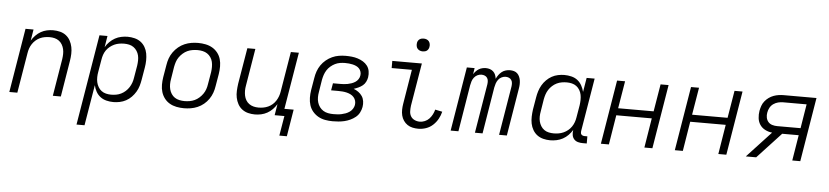

<svg xmlns="http://www.w3.org/2000/svg" viewBox="-50 -1029 6700 1552"><g transform="rotate(5 3300.0 -253.5)"><path d="M35 0 121 -520H186L171 -429Q185 -452 204 -471.5Q223 -491 246 -504Q269 -517 294.5 -522.5Q320 -528 345 -528Q374 -528 401.5 -521Q429 -514 450 -497.5Q471 -481 484 -457Q497 -433 502.5 -406Q508 -379 507 -350Q506 -321 501 -292L453 0H388L438 -302Q441 -323 441.5 -343.5Q442 -364 437.5 -383.5Q433 -403 423 -420Q413 -437 397.5 -448.5Q382 -460 362.5 -465Q343 -470 322 -470Q302 -470 282 -466.5Q262 -463 243.5 -454.5Q225 -446 209 -432Q193 -418 181.5 -400.5Q170 -383 163.5 -364Q157 -345 154 -325L100 0Z M599 215 721 -520H786L771 -428Q784 -451 804 -471Q824 -491 847.5 -504Q871 -517 897.5 -522.5Q924 -528 949 -528Q978 -528 1006 -521Q1034 -514 1055.5 -498Q1077 -482 1091 -458Q1105 -434 1110 -406.5Q1115 -379 1114.5 -350Q1114 -321 1109 -292L1092 -192Q1088 -167 1080.5 -141.5Q1073 -116 1059 -92.5Q1045 -69 1025.5 -49Q1006 -29 982 -16Q958 -3 931.5 2.5Q905 8 880 8Q851 8 823 1Q795 -6 773.5 -22.5Q752 -39 738.5 -63Q725 -87 719 -115L664 215ZM856 -50Q876 -50 896.5 -53.5Q917 -57 936.5 -66.5Q956 -76 972.5 -91Q989 -106 1000.5 -124Q1012 -142 1019 -161.5Q1026 -181 1029 -202L1046 -302Q1049 -323 1049.5 -344Q1050 -365 1045.5 -384.5Q1041 -404 1030 -421Q1019 -438 1003 -449.5Q987 -461 967 -465.5Q947 -470 926 -470Q906 -470 885.5 -466.5Q865 -463 846.5 -454.5Q828 -446 811 -432.5Q794 -419 782 -401.5Q770 -384 763.5 -364.5Q757 -345 754 -325L737 -225Q733 -204 732.5 -182Q732 -160 736.5 -140Q741 -120 751.5 -102Q762 -84 778 -72Q794 -60 814.5 -55Q835 -50 856 -50Z M1452 8Q1421 8 1391 2Q1361 -4 1336 -18.5Q1311 -33 1293.5 -56Q1276 -79 1267.5 -107Q1259 -135 1259 -166Q1259 -197 1264 -228L1281 -328Q1285 -355 1294.5 -382Q1304 -409 1321.5 -433.5Q1339 -458 1362 -477Q1385 -496 1412 -507.5Q1439 -519 1466.5 -523.5Q1494 -528 1521 -528Q1552 -528 1582 -522Q1612 -516 1637 -501.5Q1662 -487 1680 -464Q1698 -441 1706 -413Q1714 -385 1714 -354Q1714 -323 1709 -292L1692 -192Q1688 -165 1678.5 -138Q1669 -111 1652 -86.5Q1635 -62 1612 -43Q1589 -24 1562 -12.5Q1535 -1 1507 3.5Q1479 8 1452 8ZM1452 -50Q1472 -50 1493 -53.5Q1514 -57 1533.5 -66Q1553 -75 1570 -90Q1587 -105 1599.5 -123Q1612 -141 1619 -161Q1626 -181 1629 -202L1646 -302Q1649 -323 1649 -344.5Q1649 -366 1644.5 -385.5Q1640 -405 1628.5 -422Q1617 -439 1600.5 -450Q1584 -461 1563.5 -465.5Q1543 -470 1522 -470Q1502 -470 1480.5 -466.5Q1459 -463 1439.5 -454Q1420 -445 1403 -430Q1386 -415 1373.5 -397Q1361 -379 1354.5 -359Q1348 -339 1344 -318L1328 -218Q1324 -197 1324 -175.5Q1324 -154 1329 -134.5Q1334 -115 1345 -98Q1356 -81 1372.5 -70Q1389 -59 1410 -54.5Q1431 -50 1452 -50Z M2240 161 2267 0H2188L2203 -91Q2189 -68 2170 -48.5Q2151 -29 2127.5 -16Q2104 -3 2078.5 2.5Q2053 8 2028 8Q1999 8 1972 1Q1945 -6 1923.5 -22.5Q1902 -39 1889 -63Q1876 -87 1870.5 -114Q1865 -141 1866.5 -170Q1868 -199 1872 -228L1921 -520H1986L1936 -218Q1932 -197 1932 -176.5Q1932 -156 1936 -136.5Q1940 -117 1950 -100Q1960 -83 1976 -71.5Q1992 -60 2011.5 -55Q2031 -50 2052 -50Q2072 -50 2091.5 -53.5Q2111 -57 2130 -65.5Q2149 -74 2165 -88Q2181 -102 2192 -119.5Q2203 -137 2210 -156Q2217 -175 2220 -195L2274 -520H2339L2262 -58H2337L2301 161Z M2659 8Q2628 8 2597.5 2.5Q2567 -3 2541.5 -17.5Q2516 -32 2497 -54.5Q2478 -77 2469 -105.5Q2460 -134 2459.5 -165Q2459 -196 2464 -228L2481 -328Q2485 -355 2494.5 -382Q2504 -409 2520.5 -433Q2537 -457 2560 -476Q2583 -495 2609.5 -507Q2636 -519 2663.5 -523.5Q2691 -528 2718 -528Q2743 -528 2768 -525.5Q2793 -523 2816.5 -515.5Q2840 -508 2860.5 -495.5Q2881 -483 2895 -464.5Q2909 -446 2913.5 -421.5Q2918 -397 2914 -371Q2911 -353 2902 -334.5Q2893 -316 2877.5 -303.5Q2862 -291 2843.5 -282.5Q2825 -274 2806 -268Q2827 -260 2845 -247Q2863 -234 2875 -216Q2887 -198 2890.5 -175Q2894 -152 2890 -128Q2886 -105 2874.5 -82.5Q2863 -60 2843 -44Q2823 -28 2800 -17.5Q2777 -7 2753.5 -1.5Q2730 4 2706 6Q2682 8 2659 8ZM2659 -50Q2676 -50 2692.5 -51Q2709 -52 2725.5 -55.5Q2742 -59 2758.5 -65Q2775 -71 2790 -81.5Q2805 -92 2814.5 -107Q2824 -122 2827 -138Q2830 -156 2825.5 -172.5Q2821 -189 2810 -201.5Q2799 -214 2784 -221.5Q2769 -229 2752.5 -233Q2736 -237 2718.5 -238.5Q2701 -240 2683 -240H2625L2635 -298H2693Q2708 -298 2723.5 -299Q2739 -300 2754.5 -303Q2770 -306 2785.5 -311.5Q2801 -317 2815 -326Q2829 -335 2838.5 -349.5Q2848 -364 2850 -379Q2853 -395 2848.5 -410Q2844 -425 2834 -436Q2824 -447 2810 -453.5Q2796 -460 2781 -463.5Q2766 -467 2750.5 -468.5Q2735 -470 2718 -470Q2698 -470 2677 -466.5Q2656 -463 2637 -453.5Q2618 -444 2601 -429.5Q2584 -415 2572.5 -396.5Q2561 -378 2554.5 -358.5Q2548 -339 2544 -318L2528 -218Q2524 -197 2524 -175Q2524 -153 2530 -133Q2536 -113 2548 -96.5Q2560 -80 2577.5 -69Q2595 -58 2616.5 -54Q2638 -50 2659 -50Z M3354 8Q3330 8 3307 3Q3284 -2 3265.5 -14.5Q3247 -27 3234 -46Q3221 -65 3215.5 -87.5Q3210 -110 3210.5 -134Q3211 -158 3215 -182L3261 -462H3097V-520H3337L3279 -173Q3276 -150 3276.5 -127.5Q3277 -105 3287.5 -87Q3298 -69 3318 -59.5Q3338 -50 3361 -50Q3381 -50 3401.5 -58.5Q3422 -67 3437 -83Q3452 -99 3462 -118.5Q3472 -138 3477 -158L3535 -146Q3528 -116 3512 -87Q3496 -58 3471.5 -35.5Q3447 -13 3416 -2.5Q3385 8 3354 8ZM3335 -618Q3322 -618 3311 -622.5Q3300 -627 3292.5 -636Q3285 -645 3283 -657.5Q3281 -670 3283 -683Q3284 -691 3289 -699.5Q3294 -708 3301.5 -713Q3309 -718 3317.5 -720Q3326 -722 3334 -722Q3347 -722 3358.5 -717.5Q3370 -713 3377 -704Q3384 -695 3386.5 -682.5Q3389 -670 3386 -657Q3385 -649 3380 -640.5Q3375 -632 3368 -627Q3361 -622 3352 -620Q3343 -618 3335 -618Z M3616 0 3702 -520H3765L3757 -470Q3765 -483 3775.5 -494Q3786 -505 3799 -513Q3812 -521 3827 -524.5Q3842 -528 3856 -528Q3873 -528 3888.5 -523Q3904 -518 3916 -507Q3928 -496 3934 -481Q3940 -466 3942 -449Q3950 -466 3961 -481Q3972 -496 3986 -507Q4000 -518 4017.5 -523Q4035 -528 4052 -528Q4069 -528 4084.5 -523.5Q4100 -519 4111 -508.5Q4122 -498 4128.5 -483.5Q4135 -469 4137.5 -453.5Q4140 -438 4139.5 -421.5Q4139 -405 4136 -388L4072 0H4009L4075 -398Q4077 -412 4076 -426Q4075 -440 4067.5 -451Q4060 -462 4047.5 -467Q4035 -472 4021 -472Q4005 -472 3988.5 -464Q3972 -456 3961.5 -441.5Q3951 -427 3945.5 -410.5Q3940 -394 3937 -378L3875 0H3813L3879 -398Q3881 -412 3880 -426Q3879 -440 3871.5 -451Q3864 -462 3851.5 -467Q3839 -472 3825 -472Q3808 -472 3792 -464Q3776 -456 3765 -441.5Q3754 -427 3749 -410.5Q3744 -394 3741 -378L3679 0Z M4424 8Q4395 8 4367.5 1Q4340 -6 4318.5 -22Q4297 -38 4283 -62Q4269 -86 4263.5 -113.5Q4258 -141 4259 -170Q4260 -199 4264 -228L4281 -328Q4285 -353 4293 -378.5Q4301 -404 4314.5 -427.5Q4328 -451 4348 -471Q4368 -491 4391.5 -504Q4415 -517 4441.5 -522.5Q4468 -528 4493 -528Q4522 -528 4550.5 -521Q4579 -514 4600 -497.5Q4621 -481 4634.5 -457Q4648 -433 4655 -405L4674 -520H4739L4667 -87Q4666 -80 4667 -72.5Q4668 -65 4672.5 -60Q4677 -55 4684 -52.5Q4691 -50 4698 -50H4721V8H4688Q4668 8 4649.5 3Q4631 -2 4618.5 -15.5Q4606 -29 4602.5 -48Q4599 -67 4602 -87L4603 -92Q4589 -69 4569.5 -49Q4550 -29 4526 -16Q4502 -3 4475.5 2.5Q4449 8 4424 8ZM4448 -50Q4468 -50 4488 -53.5Q4508 -57 4527 -65.5Q4546 -74 4562.5 -87.5Q4579 -101 4591 -118.5Q4603 -136 4610 -155.5Q4617 -175 4620 -195L4637 -295Q4640 -316 4640.5 -338Q4641 -360 4637 -380Q4633 -400 4622.5 -418Q4612 -436 4596 -448Q4580 -460 4559.5 -465Q4539 -470 4518 -470Q4498 -470 4477 -466.5Q4456 -463 4436.5 -453.5Q4417 -444 4400.5 -429Q4384 -414 4372.5 -396Q4361 -378 4354.5 -358.5Q4348 -339 4344 -318L4328 -218Q4324 -197 4323.5 -176Q4323 -155 4328 -135.5Q4333 -116 4343.5 -99Q4354 -82 4370 -70.5Q4386 -59 4406.5 -54.5Q4427 -50 4448 -50Z M4835 0 4921 -520H4986L4949 -298H5237L5274 -520H5339L5253 0H5188L5227 -240H4939L4900 0Z M5435 0 5521 -520H5586L5549 -298H5837L5874 -520H5939L5853 0H5788L5827 -240H5539L5500 0Z M6011 0 6206 -210Q6176 -213 6149.5 -226.5Q6123 -240 6107 -263.5Q6091 -287 6087.5 -317Q6084 -347 6089 -377Q6093 -398 6100 -418Q6107 -438 6121 -455.5Q6135 -473 6153 -486Q6171 -499 6191.5 -506.5Q6212 -514 6232.5 -517Q6253 -520 6274 -520H6539L6453 0H6388L6422 -208H6288L6095 0ZM6242 -266H6432L6464 -462H6273Q6253 -462 6233 -457Q6213 -452 6195 -439.5Q6177 -427 6166.5 -407.5Q6156 -388 6153 -368Q6149 -347 6153 -327Q6157 -307 6169.5 -292.5Q6182 -278 6201.5 -272Q6221 -266 6242 -266Z"/></g></svg>

Font: Iosevka Light Extended
Style: Italic
Weight: 300
Width: 7
Italic angle: -9°
Monospace: yes
Designer: Belleve Invis
Foundry: Belleve Invis
Version: Version 32.5.0; ttfautohint (v1.8.4)